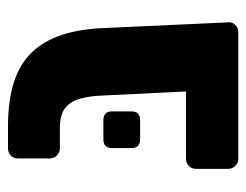

<svg xmlns="http://www.w3.org/2000/svg" viewBox="-88 -529 617 481"><g transform="rotate(-90 220.5 -288.5)"><path d="M63 0Q53 0 45.5 -7.5Q38 -15 38 -25V-106Q38 -117 45.5 -124Q53 -131 63 -131H384V-23Q384 -13 377 -6.5Q370 0 359 0ZM262 0Q251 0 244 -7.5Q237 -15 237 -25L222 -333Q221 -370 214 -395.5Q207 -421 190 -434Q173 -447 139 -447H89Q79 -447 71.5 -454.5Q64 -462 64 -473V-552Q64 -563 71.5 -570Q79 -577 89 -577H143Q208 -577 254 -562.5Q300 -548 329.5 -517.5Q359 -487 374 -440.5Q389 -394 391 -331L405 -25Q406 -15 398.5 -7.5Q391 0 380 0ZM112 -246Q90 -246 90 -268V-316Q90 -338 112 -338H160Q182 -338 182 -316V-268Q182 -246 160 -246Z"/></g></svg>

Font: DVN-Rubik
Style: Bold
Weight: 700
Designer: Hubert and Fischer
Foundry: Hubert & Fischer
Version: Version 2.102